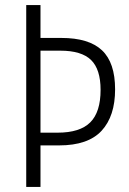

<svg xmlns="http://www.w3.org/2000/svg" viewBox="-20 -734 508 754"><path d="M432 -383Q432 -278 379 -220.5Q326 -163 212 -163H139V0H83V-714H139V-585H221Q329 -585 380.5 -536.5Q432 -488 432 -383ZM206 -213Q294 -213 334.5 -253.5Q375 -294 375 -381Q375 -462 337.5 -498.5Q300 -535 217 -535H139V-213Z"/></svg>

Font: Noto Sans Gujarati UI Condensed Light
Style: Regular
Weight: 300
Width: 3
Designer: Jelle Bosma - Monotype Design Team, Universal Thirst
Foundry: Monotype Imaging Inc.
Version: Version 2.106; ttfautohint (v1.8.4.7-5d5b)